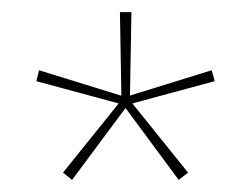

<svg xmlns="http://www.w3.org/2000/svg" viewBox="-20 -659 414 317"><path d="M189 -483 99 -362 84 -374 179 -492 180.5 -487 40 -525 44.5 -543 183.5 -500 180.5 -496 178 -639H197L194.5 -496L190.5 -500L329.5 -543L334.5 -525L194 -487L195.5 -492L290.5 -374L275 -362L185.5 -483Z"/></svg>

Font: Anek Kannada Thin
Style: Regular
Weight: 250
Version: Version 1.003